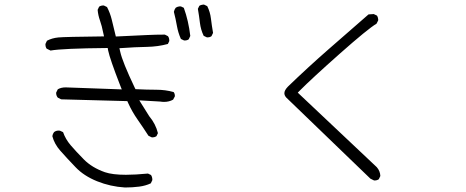

<svg xmlns="http://www.w3.org/2000/svg" viewBox="-20 -771 2040 840"><path d="M884.3 -607.9Q885.7 -607.4 888.9 -607.4Q892.1 -607.4 896.7 -608.6Q901.4 -609.9 905.3 -612.8L912.1 -627Q906.7 -658.2 902.8 -689.9Q899.4 -718.8 886.7 -744.1L873.5 -750.5Q872.1 -751 870.8 -751Q869.6 -751 868.2 -750.7Q866.7 -750.5 865 -750.2Q863.3 -750 861.6 -749.5Q859.9 -749 857.9 -748.5Q855 -747.6 852.1 -745.6L845.7 -732.4Q851.1 -701.2 854.7 -670.9Q858.4 -640.6 871.1 -614.3ZM784.7 -594.2Q786.1 -593.8 789.3 -593.8Q792.5 -593.8 797.1 -595Q801.8 -596.2 805.7 -599.1L812.5 -613.8Q804.7 -680.2 784.2 -736.8L772 -742.7Q770.5 -743.2 767.1 -743.2Q763.7 -743.2 758.5 -741.7Q753.4 -740.2 748.5 -736.8Q742.7 -729 740.7 -719.2Q748.5 -689 753.9 -658.2Q759.3 -627.4 771.5 -600.6ZM643.1 -170.4Q644.5 -169.9 647.7 -169.9Q650.9 -169.9 655.5 -171.1Q660.2 -172.4 664.6 -175.3L670.9 -188.5Q661.1 -229 632.8 -262.7L589.4 -332L680.7 -326.7Q689.5 -325.2 697.8 -325.2Q719.7 -325.2 737.3 -335L744.6 -348.6Q745.1 -349.6 745.1 -350.6Q745.1 -361.3 739.7 -368.2Q704.1 -378.4 663.8 -378.4Q623.5 -378.4 572.8 -380.9L569.3 -387.7Q515.6 -500.5 505.9 -544.9L502.4 -560.1L517.6 -561Q568.8 -564.9 623 -565.9Q671.4 -566.9 714.4 -578.6L720.2 -590.3Q720.7 -591.8 720.7 -595Q720.7 -598.1 719.5 -603Q718.3 -607.9 714.8 -612.8L701.2 -619.6Q661.6 -619.6 622.6 -617.7L486.8 -611.3Q476.6 -653.3 468.8 -685.5Q461.9 -713.9 448.2 -740.2L435.1 -746.6Q433.6 -747.1 432.6 -747.1Q421.4 -747.1 413.6 -741.7L407.2 -728Q409.2 -704.1 417.5 -680.9Q425.8 -657.7 431.6 -627.4L435.1 -611.8Q263.2 -609.9 235.4 -607.2Q207.5 -604.5 185.5 -592.8L179.2 -579.6Q178.7 -578.1 178.7 -575Q178.7 -571.8 179.9 -567.1Q181.2 -562.5 184.1 -558.1L201.2 -549.8Q251 -559.1 451.2 -561L453.1 -550.3Q460.9 -512.7 505.4 -398.4L512.7 -379.9Q267.6 -388.7 267.1 -388.7Q247.1 -388.7 232.9 -380.4L226.1 -366.7Q225.6 -365.7 225.6 -364.7Q225.6 -352.5 232.9 -343.8L247.6 -336.4L537.1 -328.6L540.5 -320.8Q557.6 -282.7 582 -247.8Q606.4 -212.9 629.4 -177.2ZM627.4 -11.7Q571.8 -6.3 530.8 -6.3Q472.2 -6.3 439 -17.6Q382.3 -37.6 346.9 -73.5Q311.5 -109.4 289.1 -135.7Q266.6 -162.1 255.9 -192.9L242.2 -199.2Q239.3 -199.7 236.3 -199.7Q224.6 -199.7 216.3 -192.9Q210.4 -185.1 209 -175.3Q217.8 -141.1 243.7 -111.8Q272.5 -79.1 310.5 -39.6Q346.7 -1.5 404.8 22Q462.9 45.4 526.9 49.3Q559.1 49.3 589.4 45.4Q616.2 42 639.6 31.2L646 18.1Q646.5 16.6 646.5 15.6Q646.5 3.4 640.6 -5.4Z M1618.2 18.6Q1629.4 18.6 1637.2 13.2L1644 -1Q1643.1 -22.9 1628.4 -39.6L1282.7 -365.7L1292.5 -375.5Q1343.3 -426.8 1466.3 -535.9Q1589.4 -645 1627.4 -667.5L1634.3 -681.2Q1634.8 -682.6 1634.8 -683.8Q1634.8 -685.1 1634.5 -686.5Q1634.3 -688 1634 -689.7Q1633.8 -691.4 1633.3 -693.1Q1632.8 -694.8 1632.3 -696.8Q1631.3 -699.7 1629.4 -702.6L1615.2 -709.5L1592.3 -708L1416 -554.2Q1326.2 -475.6 1239.7 -392.1Q1224.1 -376 1224.1 -363.3Q1224.1 -353.5 1232.4 -344.2L1600.6 10.7L1615.7 18.1Q1617.2 18.6 1618.2 18.6Z"/></svg>

Font: NaikaiFont
Style: ExtraLight
Weight: 200
Version: Version 1.89